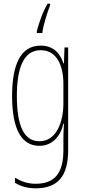

<svg xmlns="http://www.w3.org/2000/svg" viewBox="-20 -786 462 1048"><path d="M253 -756V-766H240C213 -721 193 -662 181 -616V-606H211C215 -646 239 -720 253 -756ZM202 -537C92 -537 46 -433 46 -262C46 -76 100 10 195 10C266 10 311 -43 326 -111H329C326 -70 326 -43 326 -12V35C326 163 275 217 175 217C130 217 98 205 62 184V212C95 232 132 242 175 242C297 242 352 173 352 35V-527H332L329 -440H326C311 -489 276 -537 202 -537ZM202 -512C291 -512 326 -426 326 -329V-221C326 -126 291 -15 195 -15C114 -15 72 -93 72 -262C72 -411 107 -512 202 -512Z"/></svg>

Font: Noto Sans Devanagari ExtraCondensed Thin
Style: Regular
Weight: 100
Width: 2
Designer: Jelle Bosma - Monotype Design Team
Foundry: Monotype Imaging Inc.
Version: Version 2.004